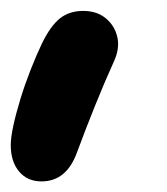

<svg xmlns="http://www.w3.org/2000/svg" viewBox="-20 -167 310 357"><path d="M57 170.3Q30.9 170.3 15.4 151.8Q0 133.3 0 102.7Q0 89.1 4.8 66.6Q9.7 44 18 16.9Q26.3 -10.2 37 -37.4Q47.7 -64.7 58.3 -86.8Q74 -118.9 91.4 -132.8Q108.9 -146.7 134.7 -146.7Q160.2 -146.7 176.8 -132.9Q193.4 -119.1 198.2 -97.9Q202.9 -76.7 191.8 -52.7Q175.1 -15.9 157 28.9Q138.9 73.7 122.8 117.3Q103.3 170.3 57 170.3Z"/></svg>

Font: Playpen Sans Arabic
Style: Regular
Weight: 400
Designer: Azza Alameddine, Laura Meseguer, Veronika Burian, José Scaglione
Foundry: TypeTogether
Version: Version 2.000